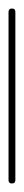

<svg xmlns="http://www.w3.org/2000/svg" viewBox="-20 -430 56 450"><path d="M0 -8H16V-402H0ZM8 -16Q4 -16 2 -14Q0 -12 0 -8Q0 -4 2 -2Q4 0 8 0Q12 0 14 -2Q16 -4 16 -8Q16 -12 14 -14Q12 -16 8 -16ZM8 -410Q4 -410 2 -408Q0 -406 0 -402Q0 -398 2 -396Q4 -394 8 -394Q12 -394 14 -396Q16 -398 16 -402Q16 -406 14 -408Q12 -410 8 -410Z"/></svg>

Font: Wavefont ExtraLight
Style: Regular
Weight: 250
Version: Version 3.004;gftools[0.9.33]